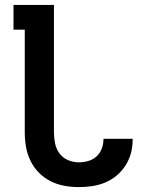

<svg xmlns="http://www.w3.org/2000/svg" viewBox="-20 -755 640 783"><path d="M301 8Q271 8 241.5 2.5Q212 -3 185.5 -16.5Q159 -30 138 -51.5Q117 -73 104 -100Q91 -127 86 -156.5Q81 -186 81 -215V-634H35V-735H200V-215Q200 -193 204.5 -170.5Q209 -148 222.5 -129.5Q236 -111 257.5 -102Q279 -93 301 -93Q321 -93 340 -98.5Q359 -104 373.5 -117Q388 -130 395 -149Q402 -168 402 -187V-189H521V-185Q521 -157 514 -130.5Q507 -104 492 -80.5Q477 -57 455.5 -39Q434 -21 408.5 -10.5Q383 0 356 4Q329 8 301 8Z"/></svg>

Font: Iosevka Extended
Style: Bold
Weight: 700
Width: 7
Monospace: yes
Designer: Belleve Invis
Foundry: Belleve Invis
Version: Version 32.5.0; ttfautohint (v1.8.4)